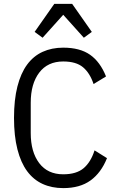

<svg xmlns="http://www.w3.org/2000/svg" viewBox="-20 -955 601 987"><path d="M305 12Q246 12 199 -9.5Q152 -31 119.5 -75Q87 -119 69.5 -187.5Q52 -256 52 -349Q52 -442 69.5 -510.5Q87 -579 119.5 -623Q152 -667 199 -688.5Q246 -710 305 -710Q391 -710 443 -673.5Q495 -637 525 -562L461 -523Q442 -580 406.5 -609.5Q371 -639 305 -639Q225 -639 181.5 -581.5Q138 -524 138 -427V-271Q138 -174 181.5 -116.5Q225 -59 305 -59Q373 -59 410 -90.5Q447 -122 466 -182L530 -142Q500 -67 445.5 -27.5Q391 12 305 12ZM351 -935 452 -791 411 -761 305 -879 199 -761 158 -791 259 -935Z"/></svg>

Font: IBM Plex Sans Condensed
Style: Regular
Weight: 400
Width: 3
Designer: Mike Abbink, Paul van der Laan, Pieter van Rosmalen
Foundry: Bold Monday
Version: Version 1.1